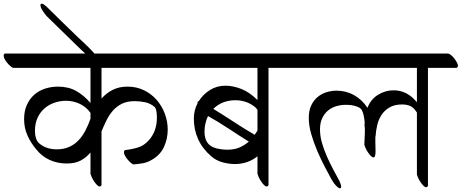

<svg xmlns="http://www.w3.org/2000/svg" viewBox="-50 -978 2510 1044"><path d="M147 -166Q118 -200 99.5 -241Q81 -282 81 -330Q81 -375 96.5 -408.5Q112 -442 137.5 -464Q163 -486 196.5 -496.5Q230 -507 265 -507Q322 -507 364 -483.5Q406 -460 442 -418V-609H21Q15 -611 6.5 -618.5Q-2 -626 -10 -635.5Q-18 -645 -24 -655.5Q-30 -666 -30 -675Q-30 -683 -24 -687H903Q910 -686 919.5 -678.5Q929 -671 937 -660.5Q945 -650 951 -639Q957 -628 957 -620Q957 -611 948 -609H501Q502 -607 502 -603V-442Q528 -472 563 -489.5Q598 -507 643 -507Q693 -507 733.5 -487Q774 -467 802.5 -434Q831 -401 846.5 -359Q862 -317 862 -273Q862 -223 841 -178Q820 -133 772 -107Q749 -94 725 -90Q701 -86 675 -84Q669 -86 660.5 -93.5Q652 -101 644 -110.5Q636 -120 630 -130.5Q624 -141 624 -150Q624 -158 630 -162Q667 -166 700 -176Q733 -186 759 -215Q782 -241 792.5 -271.5Q803 -302 803 -335Q803 -338 803 -346Q803 -354 802 -363.5Q801 -373 798.5 -382Q796 -391 791 -396Q768 -416 739.5 -422Q711 -428 682 -428Q641 -428 613 -414Q585 -400 564.5 -377Q544 -354 529.5 -324.5Q515 -295 502 -264V29Q498 36 492 36Q485 36 476.5 27Q468 18 460.5 6.5Q453 -5 448 -16.5Q443 -28 442 -33V-149Q420 -122 389.5 -105.5Q359 -89 313 -89Q262 -89 219.5 -108.5Q177 -128 147 -166ZM166 -196Q186 -180 209.5 -173Q233 -166 258 -166Q297 -166 326 -179Q355 -192 376.5 -214.5Q398 -237 414 -267.5Q430 -298 442 -332V-364Q419 -397 383.5 -413.5Q348 -430 309 -430Q278 -430 247.5 -420Q217 -410 193 -389.5Q169 -369 154.5 -338Q140 -307 140 -265Q140 -244 146 -225.5Q152 -207 166 -196Z M493 -617Q482 -617 464 -637Q442 -662 417 -684Q392 -706 369 -729L203 -891Q192 -904 181 -921Q170 -938 170 -950Q170 -958 177 -958Q185 -958 201 -944Q243 -902 284 -862.5Q325 -823 367 -782Q386 -764 409 -742.5Q432 -721 452 -699.5Q472 -678 486 -659Q500 -640 500 -626Q500 -617 493 -617Z M1099 -128Q1051 -169 1027.5 -221Q1004 -273 1004 -333Q1004 -378 1024 -416V-420Q1024 -427 1031 -428Q1054 -465 1091.5 -488.5Q1129 -512 1176 -512Q1218 -512 1263 -494Q1308 -476 1350 -434V-609H942Q936 -611 927.5 -618.5Q919 -626 911 -635.5Q903 -645 897 -655.5Q891 -666 891 -675Q891 -683 897 -687H1514Q1521 -686 1530.5 -678.5Q1540 -671 1548 -660.5Q1556 -650 1562 -639Q1568 -628 1568 -620Q1568 -611 1559 -609H1409Q1410 -607 1410 -603V29Q1406 36 1400 36Q1393 36 1384.5 27Q1376 18 1368.5 6.5Q1361 -5 1356 -16.5Q1351 -28 1350 -33V-128Q1297 -86 1227 -86Q1195 -86 1160 -95.5Q1125 -105 1099 -128ZM1110 -386Q1167 -351 1222.5 -314.5Q1278 -278 1335 -245L1350 -268V-381L1340 -393Q1317 -413 1289 -423Q1261 -433 1231 -433Q1157 -433 1110 -386ZM1155 -166Q1163 -165 1171 -164.5Q1179 -164 1187 -164Q1224 -164 1252 -176Q1280 -188 1303 -208Q1247 -243 1192.5 -279Q1138 -315 1081 -347Q1062 -307 1062 -261Q1062 -220 1083 -196Q1104 -172 1155 -166Z M1754 0Q1738 -29 1716.5 -70Q1695 -111 1675.5 -156.5Q1656 -202 1642.5 -248.5Q1629 -295 1629 -337Q1629 -376 1642 -404Q1655 -432 1676.5 -450Q1698 -468 1725 -476.5Q1752 -485 1780 -485Q1832 -485 1875.5 -460.5Q1919 -436 1948 -392Q1966 -438 2005.5 -462.5Q2045 -487 2090 -487Q2164 -487 2217 -422V-609H1560Q1554 -611 1545.5 -618.5Q1537 -626 1529 -635.5Q1521 -645 1515 -655.5Q1509 -666 1509 -675Q1509 -683 1515 -687H2386Q2393 -686 2402.5 -678.5Q2412 -671 2420 -660.5Q2428 -650 2434 -639Q2440 -628 2440 -620Q2440 -611 2431 -609H2276Q2277 -607 2277 -603V33Q2273 40 2267 40Q2260 40 2251.5 31Q2243 22 2235.5 10.5Q2228 -1 2223 -12.5Q2218 -24 2217 -29V-366Q2200 -393 2181 -401.5Q2162 -410 2136 -410Q2096 -410 2069 -394.5Q2042 -379 2025.5 -354.5Q2009 -330 2001.5 -299Q1994 -268 1992 -236L1991 -235V-201Q1991 -194 1991.5 -180.5Q1992 -167 1992 -154Q1992 -141 1989.5 -131.5Q1987 -122 1981 -122Q1974 -122 1965.5 -131Q1957 -140 1949.5 -151.5Q1942 -163 1937 -174.5Q1932 -186 1931 -191Q1931 -199 1932.5 -223Q1934 -247 1934 -276Q1934 -282 1933 -288.5Q1932 -295 1932 -298Q1932 -308 1933 -313Q1931 -333 1927.5 -350Q1924 -367 1918 -378Q1912 -389 1899 -395Q1886 -401 1872.5 -404Q1859 -407 1847 -407.5Q1835 -408 1830 -408Q1802 -408 1776.5 -400Q1751 -392 1732 -375.5Q1713 -359 1701.5 -334Q1690 -309 1690 -274Q1690 -238 1701 -200Q1712 -162 1728.5 -125Q1745 -88 1763 -54.5Q1781 -21 1796 7Q1805 27 1805 36Q1805 46 1798 46Q1792 46 1779.5 34Q1767 22 1754 0Z"/></svg>

Font: Asar
Style: Regular
Weight: 400
Designer: Eben Sorkin
Foundry: Eben Sorkin, Pria Ravichandran
Version: Version 1.003; ttfautohint (v1.3) -l 8 -r 50 -G 0 -x 0 -H 45